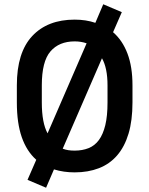

<svg xmlns="http://www.w3.org/2000/svg" viewBox="-20 -800 700 900"><path d="M109 43 150 -51Q105 -91 82 -157Q59 -223 59 -320V-400Q59 -554 131 -631Q203 -708 330 -708Q383 -708 427 -693L464 -780L551 -743L510 -649Q554 -611 577.5 -549Q601 -487 601 -400V-320Q601 -235 582.5 -173.5Q564 -112 529 -71.5Q494 -31 443.5 -11.5Q393 8 330 8Q278 8 233 -6L196 80ZM330 -606Q257 -606 216.5 -559Q176 -512 176 -400V-320Q176 -224 203 -175L386 -597Q360 -606 330 -606ZM330 -94Q366 -94 395 -105.5Q424 -117 443.5 -143.5Q463 -170 473.5 -213Q484 -256 484 -320V-400Q484 -481 458 -527L274 -103Q287 -98 300.5 -96Q314 -94 330 -94Z"/></svg>

Font: Golos UI Medium
Style: Regular
Weight: 500
Designer: A.Korolkova, Vitaly Kuzmin
Foundry: ParaType Ltd
Version: Version 2.000